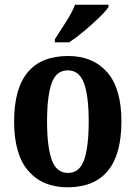

<svg xmlns="http://www.w3.org/2000/svg" viewBox="-20 -786 577 816"><path d="M267 10Q161 10 100.5 -59.5Q40 -129 40 -270Q40 -548 270 -548Q375 -548 435.5 -479Q496 -410 496 -270Q496 -129 438 -59.5Q380 10 267 10ZM269 -51Q318 -51 337.5 -106.5Q357 -162 357 -270Q357 -378 337 -432.5Q317 -487 268 -487Q219 -487 199.5 -432.5Q180 -378 180 -270Q180 -162 200 -106.5Q220 -51 269 -51ZM213 -619Q233 -651 259.5 -691.5Q286 -732 299 -766H441V-756Q430 -739 401 -711Q372 -683 337.5 -654Q303 -625 274 -606H213Z"/></svg>

Font: Noto Serif Khmer Condensed
Style: Bold
Weight: 700
Width: 3
Designer: Danh Hong and the Monotype Design Team
Foundry: Monotype Imaging Inc.
Version: Version 2.004; ttfautohint (v1.8.4.7-5d5b)